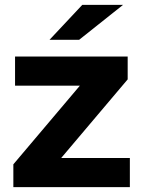

<svg xmlns="http://www.w3.org/2000/svg" viewBox="-20 -771 583 791"><path d="M487 -751H319L184 -607H306ZM232 -120 506 -444V-538H42V-418H309L35 -94V0H515V-120Z"/></svg>

Font: AWKNG-Font
Style: Bold
Weight: 700
Designer: Awakening Church
Foundry: Awakening Church
Version: Version 1.700;PS 001.700;hotconv 1.0.88;makeotf.lib2.5.64775